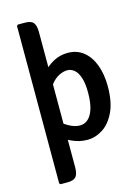

<svg xmlns="http://www.w3.org/2000/svg" viewBox="-139 -813 807 1105"><g transform="rotate(-15 265.0 -260.5)"><path d="M186.5 142.5Q186.5 181.5 172.8 198.5Q159 215.5 123 215.5H80L73.5 209V-729L80 -735.5H123Q159 -735.5 172.8 -718.5Q186.5 -701.5 186.5 -662.5ZM488.5 -258.5Q488.5 -165 460 -105.8Q431.5 -46.5 387.8 -18.8Q344 9 297.5 9Q250 9 207.8 -10.2Q165.5 -29.5 131 -55.5L146 -144.5Q175 -121.5 210 -101.8Q245 -82 277 -82Q304 -82 325 -100.8Q346 -119.5 357.8 -157.5Q369.5 -195.5 369.5 -252.5Q369.5 -308 358.2 -342.2Q347 -376.5 328 -392.2Q309 -408 286.5 -408Q264 -408 238 -395.5Q212 -383 189.5 -354.8Q167 -326.5 154 -279.5L129 -359Q137.5 -394.5 163.2 -427.8Q189 -461 228.2 -482.5Q267.5 -504 314.5 -504Q370 -504 409 -472.2Q448 -440.5 468.2 -385.2Q488.5 -330 488.5 -258.5Z"/></g></svg>

Font: Signika Medium
Style: Regular
Weight: 500
Designer: Anna Giedry
Foundry: Anna Giedry
Version: Version 2.000